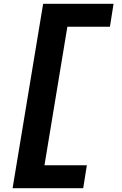

<svg xmlns="http://www.w3.org/2000/svg" viewBox="-20 -843 640 1006"><path d="M46 143 206 -823H575L556 -703H333L213 23H435L416 143Z"/></svg>

Font: Iosevka Slab Heavy Extended
Style: Italic
Weight: 900
Width: 7
Italic angle: -9°
Monospace: yes
Designer: Belleve Invis
Foundry: Belleve Invis
Version: Version 11.1.0; ttfautohint (v1.8.3)